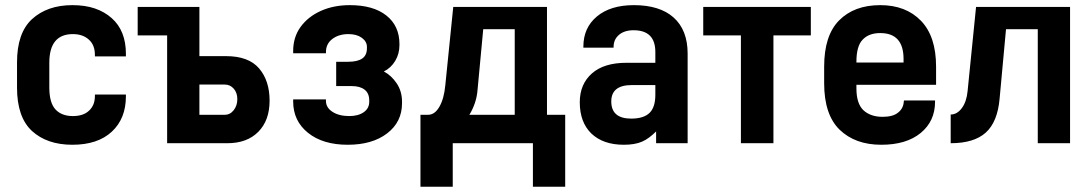

<svg xmlns="http://www.w3.org/2000/svg" viewBox="-20 -546 4153 732"><path d="M101.6 -46.9Q44.9 -99.6 44.9 -211.9V-308.6Q44.9 -419.9 101.6 -472.7Q160.2 -526.4 255.9 -526.4Q304.7 -526.4 341.8 -513.7Q378.9 -501 406.2 -476.6Q460 -428.7 460 -340.8V-331.1H341.8V-336.9Q341.8 -374 319.3 -394.5Q295.9 -416 257.8 -416Q168 -416 168 -306.6V-212.9Q168 -154.3 191.4 -128.9Q214.8 -103.5 257.8 -103.5Q297.9 -103.5 319.3 -124Q341.8 -144.5 341.8 -179.7V-185.5H460V-178.7Q460 -93.8 406.2 -43.9Q352.5 5.9 255.9 5.9Q159.2 5.9 101.6 -46.9Z M504.9 -519.5H740.2V-332H841.8Q927.7 -332 967.8 -285.2Q1007.8 -238.3 1007.8 -162.1Q1007.8 -86.9 964.8 -43.5Q921.9 0 846.7 0H617.2V-411.1H504.9ZM836.9 -223.6H740.2V-108.4H836.9Q857.4 -108.4 871.1 -126Q884.8 -143.6 884.8 -168Q884.8 -192.4 871.1 -208Q857.4 -223.6 836.9 -223.6Z M1097.7 -167H1222.7V-161.1Q1222.7 -135.7 1247.6 -119.6Q1272.5 -103.5 1311.5 -103.5Q1345.7 -103.5 1366.7 -118.2Q1387.7 -132.8 1387.7 -158.2V-163.1Q1387.7 -190.4 1370.1 -204.1Q1352.5 -217.8 1321.3 -217.8H1261.7V-310.5H1307.6Q1342.8 -310.5 1360.8 -322.8Q1378.9 -335 1378.9 -362.3V-367.2Q1378.9 -387.7 1359.4 -401.9Q1339.8 -416 1308.6 -416Q1271.5 -416 1247.1 -397.5Q1222.7 -378.9 1222.7 -347.7V-342.8H1097.7V-351.6Q1097.7 -404.3 1126 -443.4Q1154.3 -482.4 1203.1 -504.4Q1252 -526.4 1313.5 -526.4Q1403.3 -526.4 1453.1 -486.8Q1502.9 -447.3 1502.9 -377.9V-374Q1502.9 -340.8 1486.8 -314Q1470.7 -287.1 1443.4 -273.4Q1471.7 -258.8 1492.2 -228.5Q1512.7 -198.2 1512.7 -158.2V-152.3Q1512.7 -81.1 1456.1 -37.6Q1399.4 5.9 1305.7 5.9Q1210.9 5.9 1154.3 -39.6Q1097.7 -85 1097.7 -159.2Z M1708 -519.5H2065.4V-108.4H2134.8V166H2011.7V0H1706.1V166H1583V-108.4H1612.3Q1637.7 -108.4 1655.3 -139.2Q1672.9 -169.9 1677.7 -220.7ZM1822.3 -434.6 1800.8 -205.1Q1798.8 -177.7 1790.5 -153.3Q1782.2 -128.9 1769.5 -108.4H1942.4V-434.6Z M2547.9 -479.5Q2601.6 -431.6 2601.6 -341.8V0H2481.4V-44.9Q2468.8 -32.2 2455.1 -22Q2441.4 -11.7 2427.7 -5.9Q2400.4 5.9 2358.4 5.9Q2279.3 5.9 2234.4 -37.1Q2190.4 -80.1 2190.4 -156.2Q2190.4 -225.6 2237.3 -266.6Q2283.2 -306.6 2368.2 -306.6H2478.5V-347.7Q2478.5 -430.7 2395.5 -430.7Q2360.4 -430.7 2339.8 -413.1Q2319.3 -395.5 2319.3 -367.2V-364.3H2204.1V-368.2Q2204.1 -440.4 2255.9 -483.4Q2307.6 -526.4 2396.5 -526.4Q2495.1 -526.4 2547.9 -479.5ZM2457 -116.2Q2478.5 -137.7 2478.5 -184.6V-221.7H2388.7Q2310.5 -221.7 2310.5 -159.2Q2310.5 -93.8 2386.7 -93.8Q2434.6 -93.8 2457 -116.2Z M2661.1 -519.5H3071.3V-411.1H2928.7V0H2804.7V-411.1H2661.1Z M3245.1 -222.7V-209Q3245.1 -151.4 3271.5 -126Q3298.8 -100.6 3344.7 -100.6Q3383.8 -100.6 3403.3 -116.2Q3424.8 -132.8 3425.8 -160.2L3426.8 -163.1H3544.9V-158.2Q3544.9 -84 3490.2 -39.1Q3435.5 5.9 3339.8 5.9Q3240.2 5.9 3180.7 -51.8Q3122.1 -109.4 3122.1 -228.5V-292Q3122.1 -410.2 3178.7 -467.8Q3236.3 -526.4 3335.9 -526.4Q3433.6 -526.4 3491.2 -466.8Q3548.8 -407.2 3548.8 -292V-222.7ZM3268.6 -394.5Q3245.1 -370.1 3245.1 -310.5V-307.6H3424.8V-321.3Q3424.8 -419.9 3335.9 -419.9Q3292 -419.9 3268.6 -394.5Z M3701.2 -519.5H4059.6V0H3936.5V-434.6H3815.4L3791 -169.9Q3783.2 -81.1 3738.3 -40.5Q3693.4 0 3604.5 0V-109.4Q3628.9 -109.4 3647 -133.8Q3665 -158.2 3668.9 -198.2Z"/></svg>

Font: DINish
Style: Bold
Weight: 700
Designer: Bert Driehuis
Foundry: Playbeing
Version: Version 3.008; git-95204e4c-release